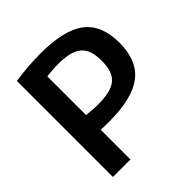

<svg xmlns="http://www.w3.org/2000/svg" viewBox="-200 -894 1039 1039"><g transform="rotate(-45 319.5 -375.0)"><path d="M74 -735Q176 -750 270 -750Q450 -750 531.5 -687.5Q613 -625 613 -488Q613 -352 531 -289Q449 -226 274 -226Q257 -226 241 -226Q225 -226 208 -227V0H74ZM294 -334Q344 -334 378.5 -342Q413 -350 435 -368.5Q457 -387 466.5 -416.5Q476 -446 476 -488Q476 -530 466.5 -559Q457 -588 435.5 -606.5Q414 -625 379.5 -633.5Q345 -642 295 -642Q275 -642 250 -640Q225 -638 208 -636V-340Q224 -338 248 -336Q272 -334 294 -334Z"/></g></svg>

Font: Encode Sans Narrow
Style: SemiBold
Weight: 600
Designer: Pablo Impallari, Andres Torresi
Foundry: Pablo Impallari, Andres Torresi
Version: Version 1.000; ttfautohint (v1.00) -l 8 -r 50 -G 200 -x 14 -